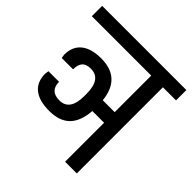

<svg xmlns="http://www.w3.org/2000/svg" viewBox="-194 -820 958 958"><g transform="rotate(45 285.0 -340.5)"><path d="M582.5 -607.7H490V0H407.5V-275H324.9Q318.9 -197.7 281.3 -160.3Q243.7 -122.9 172 -122.9Q100.3 -122.9 63.4 -152.9Q26.5 -182.9 26.5 -240.2Q26.5 -242.4 29.5 -260.6H104.3Q104.3 -195.9 170.7 -195.9Q243.7 -195.9 243.7 -299.7V-314.9Q243.7 -419.2 170.7 -419.2Q137.3 -419.2 123.4 -402.5Q109.5 -385.8 109.5 -354H29.5Q26.5 -372.3 26.5 -374.5Q26.5 -431.8 63.6 -462Q100.8 -492.2 170.7 -492.2Q308.9 -492.2 323.6 -349.7H407.5V-607.7H-11.7V-680.7H582.5Z"/></g></svg>

Font: Puralecka Narrow
Style: Regular
Weight: 400
Designer: Hector Gatti, Marcela Romero, Pablo Cosgaya and Nicolas Silva
Version: Version 1.004;PS 001.004;hotconv 1.0.70;makeotf.lib2.5.58329